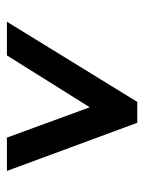

<svg xmlns="http://www.w3.org/2000/svg" viewBox="51 -740 427 570"><g transform="rotate(90 265.0 -455.5)"><path d="M45 -262 283 -649H345L488 -262H389L299 -508L145 -262Z"/></g></svg>

Font: Faustina Light ExtraBold
Style: Italic
Weight: 800
Italic angle: -8°
Version: Version 1.200